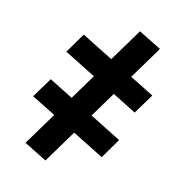

<svg xmlns="http://www.w3.org/2000/svg" viewBox="-97 -563 794 822"><g transform="rotate(15 300.0 -152.5)"><path d="M176 167 74 116 162 -31 54 -85 108 -175 215 -121 283 -235 142 -306 195 -396 336 -325 424 -472 526 -421 438 -274 546 -220 492 -130 385 -184 317 -70 458 1 405 91 264 20Z"/></g></svg>

Font: Iosevka Book
Style: Bold
Weight: 700
Designer: Belleve Invis
Foundry: Belleve Invis
Version: Version 28.0.7; ttfautohint (v1.8.3)